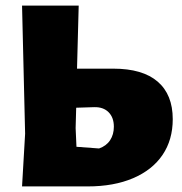

<svg xmlns="http://www.w3.org/2000/svg" viewBox="-20 -668 651 688"><path d="M599 -241Q599 -167 562.5 -113Q526 -59 457 -29.5Q388 0 294 0H59L70 -189L59 -648H262L256 -422H386Q491 -422 545 -375.5Q599 -329 599 -241ZM388 -214Q388 -247 369 -266Q350 -285 317 -284L253 -282L251 -209L254 -142L335 -136Q361 -145 374.5 -165.5Q388 -186 388 -214Z"/></svg>

Font: Luna Sans Black
Style: Regular
Weight: 900
Designer: Juan Pablo del Peral
Foundry: Huerta Tipografica
Version: Version 2.001; ttfautohint (v1.5)